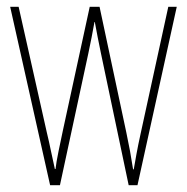

<svg xmlns="http://www.w3.org/2000/svg" viewBox="-20 -547 552 567"><path d="M278 -390Q273 -414 268.5 -437Q264 -460 260 -482H259Q255 -460 250.5 -436.5Q246 -413 241 -390L157 0H128L10 -527H35L118 -157Q125 -128 130.5 -101Q136 -74 142 -48H144Q146 -67 153 -101Q160 -135 166 -163L245 -527H274L353 -156Q365 -100 373 -47H375Q380 -76 383 -92Q386 -108 388.5 -120.5Q391 -133 395 -151L477 -527H502L386 0H360Z"/></svg>

Font: Noto Sans Gurmukhi ExtraCondensed Thin
Style: Regular
Weight: 100
Width: 2
Designer: Jelle Bosma - Monotype Design Team
Foundry: Monotype Imaging Inc.
Version: Version 2.004; ttfautohint (v1.8.4.7-5d5b)